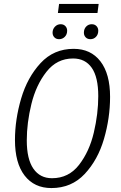

<svg xmlns="http://www.w3.org/2000/svg" viewBox="-20 -944 612 975"><path d="M539 -452Q539 -345 508 -238.5Q477 -132 410 -60.5Q343 11 241 11Q154 11 105 -52.5Q56 -116 56 -233Q56 -337 87.5 -444Q119 -551 186 -623.5Q253 -696 354 -696Q441 -696 490 -632.5Q539 -569 539 -452ZM116 -231Q116 -136 149.5 -87.5Q183 -39 244 -39Q329 -39 381.5 -107Q434 -175 456.5 -271Q479 -367 479 -456Q479 -552 446 -599.5Q413 -647 351 -647Q269 -647 216 -579.5Q163 -512 139.5 -416Q116 -320 116 -231ZM247 -778Q247 -796 259 -808.5Q271 -821 288 -821Q303 -821 312 -811.5Q321 -802 321 -788Q321 -769 309 -757Q297 -745 280 -745Q265 -745 256 -754.5Q247 -764 247 -778ZM406 -778Q406 -797 417.5 -809Q429 -821 446 -821Q461 -821 470 -811.5Q479 -802 479 -788Q479 -769 467.5 -757Q456 -745 439 -745Q424 -745 415 -754.5Q406 -764 406 -778ZM475 -878H274L280 -924H481Z"/></svg>

Font: Fira Sans Extra Condensed Light
Style: Italic
Weight: 300
Width: 3
Italic angle: -8°
Designer: Carrois Corporate & Edenspiekermann AG
Foundry: Carrois Corporate GbR & Edenspiekermann AG
Version: Version 4.203